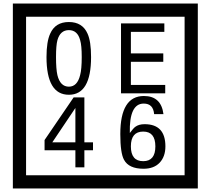

<svg xmlns="http://www.w3.org/2000/svg" viewBox="-20 -980 1195 1090"><path d="M1103 90H53V-960H1103ZM1028 15V-885H128V15ZM497 -656Q497 -442 371 -442Q244 -442 244 -656Q244 -744 265 -789Q294 -855 371 -855Q448 -855 477 -789Q497 -745 497 -656ZM444 -656Q444 -723 435 -752Q420 -809 371 -809Q322 -809 306 -752Q298 -723 298 -656Q298 -587 306 -553Q322 -488 371 -488Q419 -488 435 -554Q444 -587 444 -656ZM918 -450H667V-847H913V-799H723V-677H907V-629H723V-498H918ZM508 -127H459V-30H408V-127H233V-185L398 -427H459V-172H508ZM408 -172V-367L277 -172ZM919 -149Q919 -91 886.5 -56.5Q854 -22 795 -22Q711 -22 684 -73Q663 -111 663 -219Q663 -435 797 -435Q895 -435 908 -332H855Q850 -392 796 -392Q713 -392 717 -225Q738 -253 748 -260Q768 -275 801 -275Q919 -275 919 -149ZM862 -149Q862 -233 793 -233Q723 -233 723 -149Q723 -65 793 -65Q862 -65 862 -149Z"/></svg>

Font: Unicode BMP Fallback SIL
Style: Regular
Weight: 400
Foundry: NRSI, SIL International
Version: Version 5.1 Based on Unicode 5.1